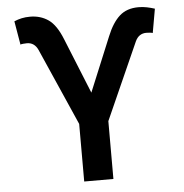

<svg xmlns="http://www.w3.org/2000/svg" viewBox="-52 -788 801 838"><g transform="rotate(-5 348.0 -368.5)"><path d="M283.2 0V-252.4L134.8 -589.4Q119.6 -623 86.4 -623Q79.6 -623 70.1 -622.1Q60.5 -621.1 58.1 -619.6L40.5 -723.1Q56.6 -730 73.2 -733.6Q89.8 -737.3 110.4 -737.3Q155.8 -737.3 190.2 -713.6Q224.6 -689.9 250 -626L348.1 -383.8L446.8 -622.6Q470.2 -680.2 502 -708.7Q533.7 -737.3 585.4 -737.3Q604.5 -737.3 622.1 -733.6Q639.6 -730 656.2 -724.6L637.7 -619.6Q634.8 -621.1 625.7 -622.1Q616.7 -623 609.9 -623Q576.2 -623 561 -589.4L411.1 -253.4V0Z"/></g></svg>

Font: Inter-SemiBold
Style: Regular
Weight: 600
Designer: Rasmus Andersson
Foundry: rsms
Version: Version 4.000;git-a52131595